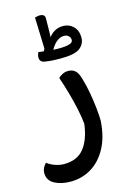

<svg xmlns="http://www.w3.org/2000/svg" viewBox="-188 -761 708 1060"><g transform="rotate(-15 166.5 -230.5)"><path d="M326 -46Q320 45 286 107.5Q252 170 198.5 202.5Q145 235 79 235Q26 235 -12 214.5Q-50 194 -50 152Q-50 136 -42.5 121.5Q-35 107 -26 99Q-7 114 19 123Q45 132 69 132Q145 132 184 83Q223 34 234 -54Q231 -90 220.5 -139.5Q210 -189 195.5 -240Q181 -291 166 -334Q173 -342 188.5 -350.5Q204 -359 223 -359Q248 -359 264 -344Q280 -329 290 -289Q301 -252 309 -206.5Q317 -161 321.5 -118Q326 -75 326 -46ZM142 -497 155 -494Q172 -493 184.5 -492.5Q197 -492 205 -492Q246 -492 266.5 -498.5Q287 -505 287 -519Q287 -533 277 -542.5Q267 -552 251 -552Q226 -552 204.5 -532.5Q183 -513 170 -483L117 -488L134 -523L167 -539Q175 -568 200.5 -587Q226 -606 259 -606Q294 -606 318 -582.5Q342 -559 342 -519Q342 -482 312.5 -459Q283 -436 202 -436Q183 -436 160.5 -437Q138 -438 113 -442Q99 -444 91.5 -451.5Q84 -459 84 -474Q84 -480 86 -487.5Q88 -495 91 -502Q103 -500 116.5 -499Q130 -498 142 -497ZM152 -696Q164 -696 172 -690.5Q180 -685 180 -672Q180 -642 179.5 -614Q179 -586 178 -559.5Q177 -533 176 -505L130 -476L123 -691Q131 -693 137.5 -694.5Q144 -696 152 -696Z"/></g></svg>

Font: Baloo Bhaijaan 2 Medium
Style: Regular
Weight: 500
Designer: Sanskriti Dholi, Noopur Datye and Ek Type
Foundry: Ek Type
Version: Version 1.701